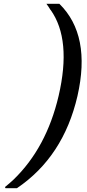

<svg xmlns="http://www.w3.org/2000/svg" viewBox="-20 -769 456 1009"><path d="M9 220 6 214Q32 193 51 175Q224 8 288 -265Q357 -561 246 -717V-716Q234 -736 224 -749H292Q460 -584 387 -264Q313 55 69 220Z"/></svg>

Font: Coval
Style: Italic
Weight: 400
Foundry: Context Ltd
Version: Version 001.000